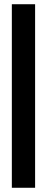

<svg xmlns="http://www.w3.org/2000/svg" viewBox="-20 -731 223 908"><path d="M36 157H146V-711H36Z"/></svg>

Font: Asimov Pro
Style: Ult
Weight: 900
Designer: Google
Version: Version 2.000980; 2014